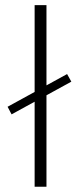

<svg xmlns="http://www.w3.org/2000/svg" viewBox="-20 -708 298 728"><path d="M8.8 -303.2 23.9 -274.4 111.3 -322.3V0H156.2V-346.7L250.5 -398.4L234.4 -427.2L156.2 -384.3V-688.5H111.3V-359.4Z"/></svg>

Font: Estedad ExtraLight
Style: Regular
Weight: 200
Designer: Amin Abedi
Version: Version 7.3